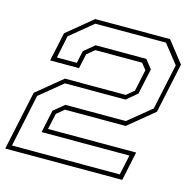

<svg xmlns="http://www.w3.org/2000/svg" viewBox="-133 -803 904 906"><g transform="rotate(15 319.0 -350.0)"><path d="M-29.5 0 32 -288.5 157 -391.5H454L491 -422L513.5 -528L489.5 -558.5H261L224 -528L208.5 -456.5H67.5L97.5 -597L222.5 -700H588L669 -597L617 -353L492 -250H195L158.5 -219.5L141.5 -141.5H572L542 0ZM-2.5 -22H524L545 -119.5H116L139.5 -230L191 -272.5H486.5L598.5 -364L646 -587.5L573.5 -679H228.5L117.5 -587.5L94.5 -478H192L205 -538.5L256.5 -581H504L537.5 -538.5L510.5 -413L459 -370H163L51.5 -278.5Z"/></g></svg>

Font: Tourney Expanded ExtraLight
Style: Italic
Weight: 200
Width: 7
Italic angle: -12°
Designer: Tyler Finck
Foundry: Etcetera Type Co
Version: Version 1.010; ttfautohint (v1.8.3)